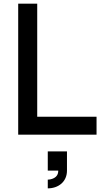

<svg xmlns="http://www.w3.org/2000/svg" viewBox="-20 -740 566 1055"><path d="M510.5 -98.5H184.5V-720H80V0H510.5ZM242.5 295C301 295 348 258.5 348 197.5V92H242.5V197.5H300C301 240.5 256.5 247 242.5 247Z"/></svg>

Font: Eudonet SemiBold
Style: Regular
Weight: 600
Designer: Mikhail Sharanda
Foundry: Mikhail Sharanda
Version: Version 4.503;Glyphs 3.1.2 (3151)